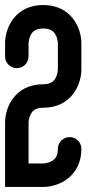

<svg xmlns="http://www.w3.org/2000/svg" viewBox="-20 -737 404 757"><path d="M150.4 0.1C210.9 0.1 300.8 -40 300.8 -150.2C300.8 -175.8 280.1 -196.5 254.5 -196.5C228.9 -196.5 208.2 -175.8 208.2 -150.2C208.2 -118.9 195.1 -107.7 183.6 -101.5C167.8 -92.9 150.1 -92.4 150.4 -92.4H92.6V-254.4C92.6 -254.6 93.2 -270.8 100.7 -285.8C106.8 -298.1 118.1 -312.3 150.4 -312.3C260.7 -312.3 300.8 -402.2 300.8 -462.7V-566.8C300.8 -627.3 260.7 -717.2 150.4 -717.2C40.1 -717.2 0 -627.3 0 -566.8V-514.7C0 -489.2 20.7 -468.3 46.3 -468.3C71.9 -468.3 92.6 -489 92.6 -514.6V-566.7C92.6 -566.9 93.2 -583.1 100.7 -598.1C106.8 -610.4 118.1 -624.6 150.4 -624.6C181.7 -624.6 192.9 -611.5 199.1 -600C207.6 -584.3 208.2 -566.8 208.2 -566.8V-462.7C208.2 -462.5 207.6 -446.3 200.1 -431.3C194 -419 182.7 -404.8 150.4 -404.8C40.1 -404.8 0 -314.9 0 -254.4V0.1Z"/></svg>

Font: Cactron
Style: Regular
Weight: 400
Version: Version 1.0